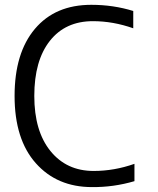

<svg xmlns="http://www.w3.org/2000/svg" viewBox="-20 -760 652 790"><path d="M365.2 -56.6Q450.2 -56.6 533.2 -85.9V-14.6Q447.3 10.7 358.4 9.8Q214.8 9.8 127.4 -88.4Q40 -186.5 40 -365.2Q40 -542 123.5 -641.1Q207 -740.2 355.5 -740.2Q446.3 -740.2 528.3 -714.8V-643.6Q445.3 -672.9 362.3 -672.9Q249 -672.9 185.1 -591.8Q121.1 -510.7 121.1 -365.2Q121.1 -220.7 187.5 -138.7Q253.9 -56.6 365.2 -56.6Z"/></svg>

Font: Mgen+ 1c regular
Style: Regular
Weight: 400
Designer: [Source Han Sans]
Ryoko NISHIZUKA  (kana & ideographs); Paul D. Hunt (Latin, Greek & Cyrillic); Wenlong ZHANG  (bopomofo
Version: Version 1.059.20150602